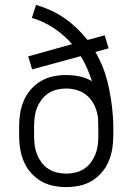

<svg xmlns="http://www.w3.org/2000/svg" viewBox="-20 -755 540 783"><path d="M250 8Q223 8 196.5 2.5Q170 -3 147 -16.5Q124 -30 106 -50.5Q88 -71 77.5 -95.5Q67 -120 62.5 -146.5Q58 -173 58 -200V-241Q58 -268 62.5 -294.5Q67 -321 77.5 -345.5Q88 -370 106 -390.5Q124 -411 147 -424.5Q170 -438 196.5 -443.5Q223 -449 250 -449Q277 -449 304 -443.5Q331 -438 355 -424Q346 -451 335 -477Q324 -503 309 -526L111 -472L95 -525L274 -575Q242 -612 200 -640Q158 -668 110 -682L127 -735Q158 -726 187.5 -712.5Q217 -699 243.5 -680.5Q270 -662 293.5 -639.5Q317 -617 337 -592L407 -611L423 -558L369 -543Q403 -485 419 -419Q435 -353 440 -285Q441 -274 441.5 -263Q442 -252 442 -241V-200Q442 -173 437.5 -146.5Q433 -120 422.5 -95.5Q412 -71 394 -50.5Q376 -30 353 -16.5Q330 -3 303.5 2.5Q277 8 250 8ZM250 -47Q269 -47 288 -51.5Q307 -56 323 -66.5Q339 -77 350.5 -92.5Q362 -108 369 -125.5Q376 -143 378.5 -162Q381 -181 381 -200V-221Q381 -234 380.5 -247Q380 -260 380 -273Q377 -298 367 -321Q357 -344 339.5 -361Q322 -378 298.5 -386Q275 -394 250 -394Q231 -394 212 -389.5Q193 -385 177 -374.5Q161 -364 149.5 -348.5Q138 -333 131 -315.5Q124 -298 121.5 -279Q119 -260 119 -241V-200Q119 -181 121.5 -162Q124 -143 131 -125.5Q138 -108 149.5 -92.5Q161 -77 177 -66.5Q193 -56 212 -51.5Q231 -47 250 -47Z"/></svg>

Font: Iosevka Curly Light
Style: Regular
Weight: 300
Monospace: yes
Designer: Belleve Invis
Foundry: Belleve Invis
Version: Version 22.1.2; ttfautohint (v1.8.4)